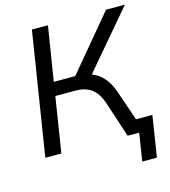

<svg xmlns="http://www.w3.org/2000/svg" viewBox="-124 -805 943 1063"><g transform="rotate(-15 347.0 -273.0)"><path d="M46 0 158 -705H250L200 -394H323L583 -705H691L414 -379Q455 -363 482.5 -330.5Q510 -298 528 -246L586 -76H680L643 159H559L584 0H518L450 -206Q430 -265 394.5 -290.5Q359 -316 303 -316H188L138 0Z"/></g></svg>

Font: Mulish Medium
Style: Italic
Weight: 500
Italic angle: -9°
Designer: Vernon Adams
Foundry: Vernon Adams
Version: Version 3.603; ttfautohint (v1.8.3)